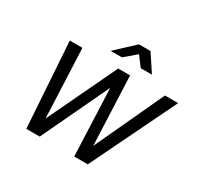

<svg xmlns="http://www.w3.org/2000/svg" viewBox="-193 -1170 1438 1398"><g transform="rotate(30 526.5 -471.5)"><path d="M189 0 142 -715H248L273 -135L549 -715H649L673 -136L942 -715H1053L706 0H592L569 -564L302 0ZM437 -799 592 -943H689L784 -799H690L628 -881L532 -799Z"/></g></svg>

Font: Wix Madefor Text Medium
Style: Italic
Weight: 500
Italic angle: -12°
Designer: Dalton Maag Ltd
Foundry: Dalton Maag Ltd
Version: Version 3.100